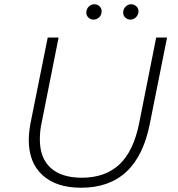

<svg xmlns="http://www.w3.org/2000/svg" viewBox="-20 -876 833 901"><path d="M115 -219Q115 -252 123 -297L204 -700H255L175 -298Q167 -262 167 -222Q167 -134 218 -88Q269 -42 364 -42Q474 -42 540.5 -104.5Q607 -167 633 -298L713 -700H764L683 -295Q624 5 361 5Q244 5 179.5 -54Q115 -113 115 -219ZM385 -817Q385 -833 396 -844.5Q407 -856 423 -856Q437 -856 447 -846.5Q457 -837 457 -823Q457 -807 446 -795.5Q435 -784 419 -784Q405 -784 395 -793.5Q385 -803 385 -817ZM558 -817Q558 -833 569 -844.5Q580 -856 595 -856Q609 -856 619.5 -846.5Q630 -837 630 -823Q630 -807 618.5 -795.5Q607 -784 592 -784Q578 -784 568 -793.5Q558 -803 558 -817Z"/></svg>

Font: Idrija
Style: Italic
Weight: 300
Italic angle: -11.3°
Designer: Julieta Ulanovsky
Foundry: Julieta Ulanovsky
Version: Version 7.200